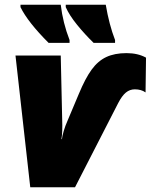

<svg xmlns="http://www.w3.org/2000/svg" viewBox="-20 -786 633 806"><path d="M45 -553H235L241 -286Q243 -230 238 -202H240Q241 -214 247.5 -236Q254 -258 263 -278L311 -392Q338 -457 364.5 -493.5Q391 -530 426 -546.5Q461 -563 511 -563Q559 -563 593 -544L591 -398Q573 -411 546 -411Q525 -411 508.5 -397.5Q492 -384 476 -353L295 0H107ZM66 -756V-766H235Q244 -690 272 -618V-606H184Q97 -693 66 -756ZM256 -756V-766H424Q438 -683 463 -618V-606H373Q336 -642 303.5 -682Q271 -722 256 -756Z"/></svg>

Font: Noto Sans Display Black
Style: Italic
Weight: 900
Italic angle: -12°
Designer: Monotype Design team
Foundry: Monotype Imaging Inc.
Version: Version 1.000